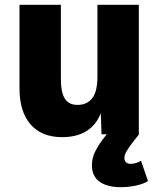

<svg xmlns="http://www.w3.org/2000/svg" viewBox="-20 -558 658 798"><path d="M238 12Q153 12 107 -41Q61 -94 61 -191V-538H233V-231Q233 -174 249.5 -148Q266 -122 302 -122Q342 -122 363.5 -150Q385 -178 385 -240V-538H557V0H402L399 -87Q359 12 238 12ZM482 220Q425 220 393.5 197Q362 174 362 129Q362 98 376.5 70Q391 42 409 19L444 -26L558 0L529 37Q515 55 506 70.5Q497 86 497 98Q497 111 504.5 117Q512 123 522 123Q535 123 547 119Q559 115 566 110L595 194Q581 205 548.5 212.5Q516 220 482 220Z"/></svg>

Font: Geist ExtBd
Style: Regular
Weight: 400
Designer: Basement.studio, Andrés Briganti, Mateo Zaragoza
Foundry: Basement.studio, Vercel, Andrés Briganti, Guido Ferreyra, Mateo Zaragoza
Version: Version 1.401